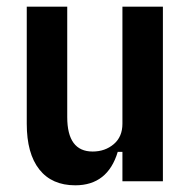

<svg xmlns="http://www.w3.org/2000/svg" viewBox="-20 -542 573 574"><path d="M346 -88H332Q302 12 205 12Q135 12 97.5 -35.5Q60 -83 60 -172V-522H181V-192Q181 -89 257 -89Q294 -89 320 -111Q346 -133 346 -172V-522H467V0H346Z"/></svg>

Font: IBM Plex Sans Condensed SemiBold
Style: Regular
Weight: 600
Width: 3
Designer: Mike Abbink, Paul van der Laan, Pieter van Rosmalen
Foundry: Bold Monday
Version: Version 1.3